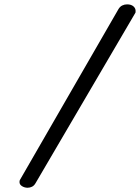

<svg xmlns="http://www.w3.org/2000/svg" viewBox="-20 -779 648 889"><path d="M107.9 90.3Q93.8 90.3 82 83Q70.3 75.7 70.3 64Q70.3 56.2 72.8 53.2L528.8 -737.3Q535.6 -748.5 546.1 -753.7Q556.6 -758.8 568.4 -758.8Q586.9 -758.8 597.4 -750Q607.9 -741.2 607.9 -728Q607.9 -722.2 607.4 -720.7L145 68.4Q138.2 80.6 128.4 85.4Q118.7 90.3 107.9 90.3Z"/></svg>

Font: Damion
Style: Regular
Weight: 400
Designer: Vernon Adams
Foundry: Vernon Adams
Version: Version 1.100; ttfautohint (v1.8.4.7-5d5b)